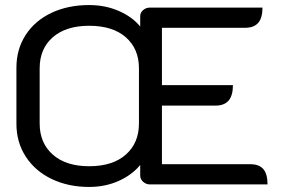

<svg xmlns="http://www.w3.org/2000/svg" viewBox="-20 -730 1124 760"><path d="M45 -240V-462Q45 -535 81.5 -591.5Q118 -648 183.5 -679Q249 -710 333 -710Q396 -710 449.5 -687Q503 -664 535 -625V-666Q535 -680 546.5 -690Q558 -700 574 -700H1019Q1019 -659 1002 -639.5Q985 -620 950 -620H621V-393H902Q902 -352 885 -332Q868 -312 833 -312H621V-80H971Q1006 -80 1022.5 -60.5Q1039 -41 1039 0H574Q558 0 546.5 -10.5Q535 -21 535 -35V-77Q502 -37 449 -13.5Q396 10 333 10Q250 10 184.5 -21.5Q119 -53 82 -110Q45 -167 45 -240ZM530 -241V-460Q530 -537 478 -582.5Q426 -628 333 -628Q241 -628 189 -582.5Q137 -537 137 -460V-241Q137 -164 189 -118Q241 -72 333 -72Q426 -72 478 -118Q530 -164 530 -241Z"/></svg>

Font: K2D
Style: Regular
Weight: 400
Version: Version 1.000; ttfautohint (v1.6)